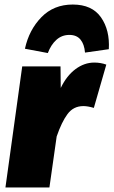

<svg xmlns="http://www.w3.org/2000/svg" viewBox="-20 -827 501 847"><path d="M449 -542 394 -351Q367 -359 348 -359Q304 -359 278 -324Q252 -289 230 -225L198 0H4L78 -534H247L248 -439Q274 -493 313 -522Q352 -551 396 -551Q424 -551 449 -542ZM90 -612Q108 -695 162.5 -751Q217 -807 301 -807Q386 -807 425.5 -750.5Q465 -694 460 -610L355 -595Q352 -632 335 -652.5Q318 -673 286 -673Q253 -673 229 -651.5Q205 -630 191 -593Z"/></svg>

Font: Fira Sans Black
Style: Italic
Weight: 900
Italic angle: -8°
Designer: Carrois Corporate & Edenspiekermann AG
Foundry: Carrois Corporate GbR & Edenspiekermann AG
Version: Version 4.203